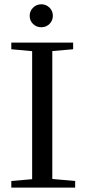

<svg xmlns="http://www.w3.org/2000/svg" viewBox="-20 -858 395 878"><path d="M168.9 -733.4Q146.5 -733.4 131.1 -748.5Q115.7 -763.7 115.7 -785.6Q115.7 -807.6 131.3 -823Q147 -838.4 168.9 -838.4Q190.9 -838.4 206.3 -823.2Q221.7 -808.1 221.7 -785.6Q221.7 -763.7 206.3 -748.5Q190.9 -733.4 168.9 -733.4ZM31.7 0V-30.3L127 -38.6V-624L31.7 -632.8V-663.1H314.5V-632.8L219.2 -624.5V-39.6L323.7 -30.3V0Z"/></svg>

Font: Elstob 10pt
Style: Regular
Weight: 400
Designer: Peter S. Baker
Version: Version 1.015